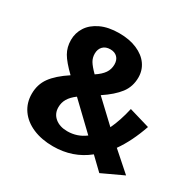

<svg xmlns="http://www.w3.org/2000/svg" viewBox="-158 -879 1076 1064"><g transform="rotate(30 380.0 -346.5)"><path d="M527 -550Q527 -491 493.5 -447.5Q460 -404 395 -361L530 -234Q559 -294 578 -378L710 -339Q672 -229 618 -153L739 -46L604 17L526 -58Q433 17 307 17Q234 17 178 -7Q122 -31 91 -75Q60 -119 60 -177Q60 -237 92.5 -282Q125 -327 195 -373Q141 -425 120 -461.5Q99 -498 99 -544Q99 -589 123 -626.5Q147 -664 195.5 -687Q244 -710 313 -710Q379 -710 427.5 -689Q476 -668 501.5 -632Q527 -596 527 -550ZM251 -544Q251 -518 263.5 -497Q276 -476 308 -444Q343 -467 359.5 -491Q376 -515 376 -546Q376 -575 359.5 -591.5Q343 -608 315 -608Q285 -608 268 -590.5Q251 -573 251 -544ZM225 -186Q225 -145 255 -120Q285 -95 334 -95Q397 -95 447 -133L285 -288Q254 -265 239.5 -240.5Q225 -216 225 -186Z"/></g></svg>

Font: Statis Sans
Style: Bold
Weight: 700
Designer: bBox Type GmbH
Foundry: bBox Type GmbH
Version: Version 1.000